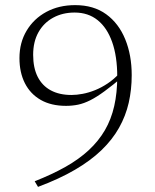

<svg xmlns="http://www.w3.org/2000/svg" viewBox="-20 -706 606 750"><path d="M128.5 24 115.5 2Q183 -24.5 235.8 -54.2Q288.5 -84 326.8 -119.5Q365 -155 389.8 -197.5Q414.5 -240 426.2 -291.8Q438 -343.5 438 -406.5Q438 -485.5 418.2 -541.5Q398.5 -597.5 361.5 -627.2Q324.5 -657 271.5 -657Q224.5 -657 187.8 -637Q151 -617 130.2 -580Q109.5 -543 109.5 -492Q109.5 -441 127.2 -406Q145 -371 178.5 -353Q212 -335 259 -335Q279.5 -335 303.2 -339.5Q327 -344 351.8 -354Q376.5 -364 400.2 -379.8Q424 -395.5 445 -418L460 -406.5Q419 -372 388.2 -349.5Q357.5 -327 332.8 -314.5Q308 -302 285.2 -297.2Q262.5 -292.5 238 -292.5Q179.5 -292.5 139 -315.8Q98.5 -339 77.2 -381Q56 -423 56 -479Q56 -539.5 84 -586.2Q112 -633 161 -659.5Q210 -686 273.5 -686Q346 -686 395 -650.2Q444 -614.5 469.2 -552.5Q494.5 -490.5 494.5 -412.5Q494.5 -356 482.8 -304.5Q471 -253 445 -206.8Q419 -160.5 376.5 -119.5Q334 -78.5 272.8 -42.8Q211.5 -7 128.5 24Z"/></svg>

Font: Newsreader 16pt 16pt Light
Style: Regular
Weight: 300
Version: Version 1.003